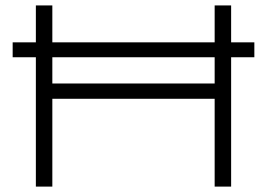

<svg xmlns="http://www.w3.org/2000/svg" viewBox="-20 -691 989 711"><path d="M774.9 0V-325.2H173.8V0H112.8V-479H26.9V-534.2H112.8V-670.9H173.8V-534.2H774.9V-670.9H835.9V-534.2H921.9V-479H835.9V0ZM774.9 -381.8V-479H173.8V-381.8Z"/></svg>

Font: Syncopate
Style: Regular
Weight: 400
Width: 7
Version: Version 001.001